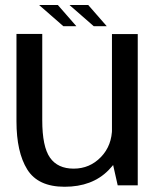

<svg xmlns="http://www.w3.org/2000/svg" viewBox="-20 -726 624 752"><path d="M441 0H519.5V-592.5H418.5V-100ZM145.5 -593H44.5V-251Q44.5 -130 86.8 -62.2Q129 5.5 233 5.5Q341 5.5 404.8 -59.2Q468.5 -124 468.5 -196.5L419 -226Q419 -156 375.2 -110.8Q331.5 -65.5 268.5 -65.5Q206 -65.5 175.8 -108.5Q145.5 -151.5 145.5 -255ZM347 -623.5H398L325.5 -706.5H252ZM228 -623.5H279L206.5 -706.5H133Z"/></svg>

Font: Anybody Thin
Style: Regular
Weight: 400
Version: Version 1.113;gftools[0.9.25]